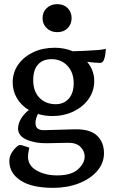

<svg xmlns="http://www.w3.org/2000/svg" viewBox="-20 -790 550 925"><path d="M121 -79Q119 -67 117 -56.5Q115 -46 115 -35Q115 8 156.5 31.5Q198 55 256 55Q324 55 356 25.5Q388 -4 388 -36Q388 -62 367.5 -82.5Q347 -103 306 -102L207 -100Q149 -99 107.5 -117.5Q66 -136 67 -173Q68 -196 81.5 -218.5Q95 -241 119 -260Q82 -282 61.5 -317Q41 -352 41 -395Q42 -443 68.5 -480Q95 -517 140.5 -538.5Q186 -560 244 -560Q290 -560 331 -543L385 -545Q429 -547 452.5 -549Q476 -551 490 -555Q489 -543 487.5 -529.5Q486 -516 481 -503Q476 -487 461 -487Q449 -487 433.5 -488.5Q418 -490 400 -492Q434 -451 434 -400Q434 -352 407.5 -314Q381 -276 335 -253.5Q289 -231 232 -231Q195 -231 163 -241Q158 -232 154.5 -220.5Q151 -209 151 -198Q151 -178 162.5 -170Q174 -162 196 -163L338 -167Q413 -169 447 -137Q481 -105 481 -52Q481 -4 448 34Q415 72 359.5 93.5Q304 115 236 115Q133 115 79 79.5Q25 44 25 -14Q25 -35 36 -53.5Q47 -72 64 -86Q73 -94 86 -90ZM249 -288Q287 -288 311 -314.5Q335 -341 335 -389Q335 -441 305 -473Q275 -505 228 -505Q187 -505 163.5 -479.5Q140 -454 140 -404Q140 -350 170 -319Q200 -288 249 -288ZM256 -635Q225 -635 205 -654.5Q185 -674 185 -702Q185 -732 205 -751Q225 -770 256 -770Q287 -770 306 -751Q325 -732 325 -702Q325 -674 306 -654.5Q287 -635 256 -635Z"/></svg>

Font: Gowun Batang
Style: Bold
Weight: 700
Designer: Yanghee Ryu
Foundry: Yanghee Ryu
Version: Version 2.000